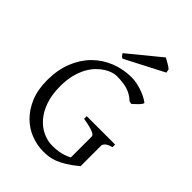

<svg xmlns="http://www.w3.org/2000/svg" viewBox="-247 -953 1076 1076"><g transform="rotate(45 291.5 -414.5)"><path d="M508.8 -580.1Q512.2 -577.6 507.8 -570.6Q503.4 -563.5 495.4 -554.7Q487.3 -545.9 477.8 -537.4Q468.3 -528.8 461.9 -522.9L445.8 -525.9Q429.7 -541 412.6 -551Q395.5 -561 376.7 -566.4Q357.9 -571.8 336.9 -574Q315.9 -576.2 292 -576.2Q279.8 -576.2 261.5 -570.6Q243.2 -564.9 222.9 -552.5Q202.6 -540 182.6 -519.8Q162.6 -499.5 146.2 -470Q129.9 -440.4 119.9 -401.1Q109.9 -361.8 109.9 -311Q109.9 -243.2 127.9 -192.9Q146 -142.6 175.3 -109.6Q204.6 -76.7 241.2 -60.3Q277.8 -43.9 314.9 -43.9Q350.6 -43.9 380.6 -51Q410.6 -58.1 434.6 -71.3V-236.8Q434.6 -242.2 429.9 -247.3Q425.3 -252.4 413.8 -257.3Q402.3 -262.2 383.1 -267.1Q363.8 -272 334 -276.9V-297.9H559.1V-276.9Q531.2 -270 519.5 -259Q507.8 -248 507.8 -236.8V-75.2Q471.7 -45.4 443.1 -27.8Q414.6 -10.3 390.6 -0.7Q366.7 8.8 345.2 11.7Q323.7 14.6 301.8 14.6Q252.4 14.6 204.6 -3.7Q156.7 -22 118.9 -59.3Q81.1 -96.7 57.6 -152.6Q34.2 -208.5 34.2 -284.2Q34.2 -365.2 59.8 -429.4Q85.4 -493.7 129.9 -538.3Q174.3 -583 233.6 -606.4Q293 -629.9 359.9 -629.9Q376 -629.9 395.3 -626.5Q414.6 -623 434.6 -616.7Q454.6 -610.4 473.9 -601.1Q493.2 -591.8 508.8 -580.1ZM248 -667.5Q239.7 -670.9 236.1 -675.5Q232.4 -680.2 226.1 -689.5L415 -844.2Q419.9 -841.3 428.2 -836.7Q436.5 -832 445.3 -826.9Q454.1 -821.8 461.4 -816.9Q468.8 -812 472.7 -808.1L477.1 -786.1Z"/></g></svg>

Font: Gentium Plus Viet
Style: Regular
Weight: 400
Designer: J. Victor Gaultney, Annie Olsen, Iska Routamaa, Becca Hirsbrunner
Foundry: SIL International
Version: Version 5.000